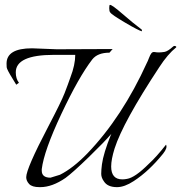

<svg xmlns="http://www.w3.org/2000/svg" viewBox="-20 -745 746 791"><path d="M112 -546 214 -542Q355 -543 444 -543L431 -528Q382 -528 360 -500Q304 -427 232.5 -275Q161 -123 152 -48Q152 -45 152 -42Q152 -13 188 -13L227 -25Q281 -52 340 -113Q484 -263 586 -488Q588 -491 593.5 -505.5Q599 -520 604 -526Q609 -532 617.5 -530.5Q626 -529 634.5 -529Q643 -529 657 -531Q671 -533 694 -554Q700 -558 706 -553V-550Q671 -522 636 -468Q487 -242 452 -133Q438 -88 438 -59Q438 -6 484 -6Q493 -6 503 -8Q536 -13 593 -70Q624 -98 664 -149Q671 -136 652 -112Q594 -40 531 1Q493 26 462 26Q423 26 408 2Q397 -13 397 -29Q397 -45 400 -68Q406 -113 437 -190Q439 -193 439 -194Q411 -161 345.5 -97.5Q280 -34 250 -12Q195 26 146 26Q144 26 143 26Q112 26 100 13Q88 0 88 -15Q88 -50 178 -222Q232 -325 246 -361Q260 -397 270 -426Q290 -478 290 -519H202Q45 -519 45 -447Q45 -421 58 -404L47 -396Q46 -398 33 -419Q8 -459 7.5 -468Q7 -477 7 -483Q7 -546 112 -546ZM434 -694Q430 -698 430 -711.5Q430 -725 433 -725Q442 -725 485 -687.5Q528 -650 564 -623Q564 -623 565 -616Q553 -618 496 -651.5Q439 -685 434 -694Z"/></svg>

Font: Italianno
Style: Regular
Weight: 400
Designer: Robert E. Leuschke
Foundry: Robert E. Leuschke
Version: Version 1.003